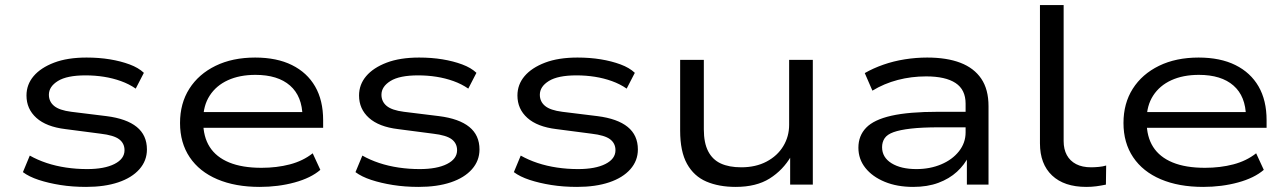

<svg xmlns="http://www.w3.org/2000/svg" viewBox="-20 -725 5051 754"><path d="M318 9Q264 9 217 1.5Q170 -6 132 -18.5Q94 -31 70 -49L97 -114Q127 -97 163 -85Q199 -73 239.5 -67Q280 -61 322 -61Q390 -61 429.5 -81Q469 -101 469 -135Q469 -162 448 -178Q427 -194 375 -200L237 -218Q162 -227 123 -262Q84 -297 84 -350Q84 -393 112 -426Q140 -459 192.5 -479Q245 -499 320 -499Q369 -499 411.5 -492Q454 -485 489 -472Q524 -459 545 -439L513 -377Q487 -395 455 -406.5Q423 -418 388 -423.5Q353 -429 316 -429Q243 -429 207.5 -407Q172 -385 172 -353Q172 -326 192.5 -309Q213 -292 260 -286L398 -269Q477 -259 517 -226.5Q557 -194 557 -138Q557 -94 527.5 -60.5Q498 -27 444.5 -9Q391 9 318 9Z M1000 9Q904 9 833.5 -21Q763 -51 725 -107.5Q687 -164 687 -242Q687 -319 723.5 -376.5Q760 -434 826.5 -466.5Q893 -499 982 -499Q1067 -499 1126.5 -469.5Q1186 -440 1217.5 -385.5Q1249 -331 1249 -253V-223H756V-285H1191L1168 -267Q1167 -347 1119 -389Q1071 -431 983 -431Q921 -431 875 -410Q829 -389 803.5 -349.5Q778 -310 778 -255V-247Q778 -188 803.5 -148Q829 -108 880 -87Q931 -66 1007 -66Q1067 -66 1118.5 -79.5Q1170 -93 1208 -123L1238 -58Q1201 -26 1137 -8.5Q1073 9 1000 9Z M1624 9Q1570 9 1523 1.5Q1476 -6 1438 -18.5Q1400 -31 1376 -49L1403 -114Q1433 -97 1469 -85Q1505 -73 1545.5 -67Q1586 -61 1628 -61Q1696 -61 1735.5 -81Q1775 -101 1775 -135Q1775 -162 1754 -178Q1733 -194 1681 -200L1543 -218Q1468 -227 1429 -262Q1390 -297 1390 -350Q1390 -393 1418 -426Q1446 -459 1498.5 -479Q1551 -499 1626 -499Q1675 -499 1717.5 -492Q1760 -485 1795 -472Q1830 -459 1851 -439L1819 -377Q1793 -395 1761 -406.5Q1729 -418 1694 -423.5Q1659 -429 1622 -429Q1549 -429 1513.5 -407Q1478 -385 1478 -353Q1478 -326 1498.5 -309Q1519 -292 1566 -286L1704 -269Q1783 -259 1823 -226.5Q1863 -194 1863 -138Q1863 -94 1833.5 -60.5Q1804 -27 1750.5 -9Q1697 9 1624 9Z M2246 9Q2192 9 2145 1.5Q2098 -6 2060 -18.5Q2022 -31 1998 -49L2025 -114Q2055 -97 2091 -85Q2127 -73 2167.5 -67Q2208 -61 2250 -61Q2318 -61 2357.5 -81Q2397 -101 2397 -135Q2397 -162 2376 -178Q2355 -194 2303 -200L2165 -218Q2090 -227 2051 -262Q2012 -297 2012 -350Q2012 -393 2040 -426Q2068 -459 2120.5 -479Q2173 -499 2248 -499Q2297 -499 2339.5 -492Q2382 -485 2417 -472Q2452 -459 2473 -439L2441 -377Q2415 -395 2383 -406.5Q2351 -418 2316 -423.5Q2281 -429 2244 -429Q2171 -429 2135.5 -407Q2100 -385 2100 -353Q2100 -326 2120.5 -309Q2141 -292 2188 -286L2326 -269Q2405 -259 2445 -226.5Q2485 -194 2485 -138Q2485 -94 2455.5 -60.5Q2426 -27 2372.5 -9Q2319 9 2246 9Z M2869 9Q2803 9 2754 -12Q2705 -33 2678 -81.5Q2651 -130 2651 -212V-490H2744V-217Q2744 -164 2761 -131Q2778 -98 2810.5 -83Q2843 -68 2891 -68Q2948 -68 2990.5 -90.5Q3033 -113 3056 -151Q3079 -189 3079 -235V-490H3172V0H3083V-112H3087Q3055 -57 3002.5 -24Q2950 9 2869 9Z M3566 9Q3503 9 3454.5 -11Q3406 -31 3378.5 -65.5Q3351 -100 3351 -145Q3351 -192 3381.5 -223.5Q3412 -255 3480.5 -270.5Q3549 -286 3664 -286H3789V-225H3668Q3601 -225 3557.5 -220Q3514 -215 3489 -206Q3464 -197 3454 -182Q3444 -167 3444 -147Q3444 -107 3481 -84Q3518 -61 3579 -61Q3632 -61 3676 -79.5Q3720 -98 3746 -131Q3772 -164 3772 -205V-318Q3772 -373 3732.5 -399Q3693 -425 3617 -425Q3559 -425 3505.5 -411Q3452 -397 3406 -369L3376 -438Q3409 -457 3449 -471Q3489 -485 3533 -492Q3577 -499 3621 -499Q3698 -499 3751.5 -478.5Q3805 -458 3833.5 -416Q3862 -374 3862 -308V0H3777V-112L3785 -113Q3768 -78 3738 -50.5Q3708 -23 3665 -7Q3622 9 3566 9Z M4246 9Q4159 9 4111.5 -36Q4064 -81 4064 -162V-705H4157V-171Q4157 -139 4169.5 -116Q4182 -93 4206 -80.5Q4230 -68 4265 -68Q4278 -68 4294.5 -69.5Q4311 -71 4324 -75L4323 0Q4304 4 4285.5 6.5Q4267 9 4246 9Z M4705 9Q4609 9 4538.5 -21Q4468 -51 4430 -107.5Q4392 -164 4392 -242Q4392 -319 4428.5 -376.5Q4465 -434 4531.5 -466.5Q4598 -499 4687 -499Q4772 -499 4831.5 -469.5Q4891 -440 4922.5 -385.5Q4954 -331 4954 -253V-223H4461V-285H4896L4873 -267Q4872 -347 4824 -389Q4776 -431 4688 -431Q4626 -431 4580 -410Q4534 -389 4508.5 -349.5Q4483 -310 4483 -255V-247Q4483 -188 4508.5 -148Q4534 -108 4585 -87Q4636 -66 4712 -66Q4772 -66 4823.5 -79.5Q4875 -93 4913 -123L4943 -58Q4906 -26 4842 -8.5Q4778 9 4705 9Z"/></svg>

Font: Nunito Sans 10pt Expanded
Style: Regular
Weight: 400
Width: 7
Designer: Vernon Adams
Foundry: Vernon Adams
Version: Version 3.101;gftools[0.9.27]